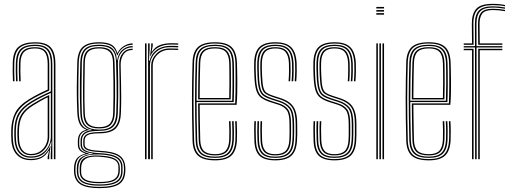

<svg xmlns="http://www.w3.org/2000/svg" viewBox="-20 -825 2637 995"><path d="M259.2 0V-492Q259.2 -549.5 236.8 -574.5Q214.2 -599.5 162.2 -599.5Q108.8 -599.5 82.6 -577.6Q56.5 -555.8 54.2 -501.8Q53.2 -479.8 53.6 -454.5Q54 -429.2 55.2 -404H47.2Q46 -429.8 45.6 -454.9Q45.2 -480 46.2 -502Q48.5 -560 76.9 -583Q105.2 -606 162.2 -606Q199.8 -606 222.9 -594.5Q246 -583 256.6 -557.9Q267.2 -532.8 267.2 -492V0ZM140.2 -14.2Q173.8 -14.2 196.8 -29.6Q219.8 -45 231.6 -68.5Q243.5 -92 243.5 -116.5V-343.5Q214 -330.5 188.1 -316.9Q162.2 -303.2 144 -292Q101 -265.5 82.2 -233.6Q63.5 -201.8 62.2 -150Q62 -134 62.1 -123.1Q62.2 -112.2 63.2 -96.8Q66.2 -56.5 86.5 -35.4Q106.8 -14.2 140.2 -14.2ZM140.2 -20.5Q109.5 -20.5 91.8 -40.6Q74 -60.8 71.2 -97.8Q70 -115.5 70 -125.4Q70 -135.2 70.2 -149.5Q71.5 -199.8 89.2 -230Q107 -260.2 148.5 -285.8Q167.8 -297.5 190.4 -310Q213 -322.5 235.2 -332.5V-116.5Q235.2 -94 224.8 -71.9Q214.2 -49.8 193.2 -35.1Q172.2 -20.5 140.2 -20.5ZM140.2 -27Q167.5 -27 186.9 -39.9Q206.2 -52.8 216.8 -73.2Q227.2 -93.8 227.2 -116.5V-320.8Q207 -311.2 189.2 -301Q171.5 -290.8 152.2 -279Q112.8 -254.8 96.1 -225.9Q79.5 -197 78.2 -149.2Q78 -136.8 78 -126Q78 -115.2 79.2 -97.5Q81.8 -63.8 97.5 -45.4Q113.2 -27 140.2 -27ZM140.2 5Q95.8 5 69.4 -20.9Q43 -46.8 39.2 -96Q38.2 -111 38.1 -123.1Q38 -135.2 38.2 -151Q39.5 -201 58.5 -239.5Q77.5 -278 131.5 -311.2Q144.8 -319.2 159.8 -327.5Q174.8 -335.8 191.6 -344.1Q208.5 -352.5 227.2 -360.8V-492Q227.2 -535 212.2 -554.5Q197.2 -574 162.2 -574Q124 -574 105.9 -556.8Q87.8 -539.5 86.2 -500.5Q85.2 -478.5 85.6 -454.2Q86 -430 87.2 -404H79.2Q77.8 -433 77.6 -457Q77.5 -481 78.2 -500.8Q80 -542.5 99.6 -561.5Q119.2 -580.5 162.2 -580.5Q201.2 -580.5 218.2 -559.5Q235.2 -538.5 235.2 -492V-355.8Q206.5 -343 179.8 -329.4Q153 -315.8 135.5 -304.8Q89.2 -276.2 68.4 -241.1Q47.5 -206 46.2 -150.8Q46 -135 46.1 -123.4Q46.2 -111.8 47.2 -96.2Q50.8 -50.5 74.9 -26Q99 -1.5 140.2 -1.5Q182.5 -1.5 205.1 -20Q227.8 -38.5 240.2 -67.2H242.2L235 -20.5V0H227V-13.8L235 -44.5H233Q216.8 -18 194.5 -6.5Q172.2 5 140.2 5ZM243 0V-29.5L246.8 -90.8H244.8Q235.5 -54.8 209.9 -31.2Q184.2 -7.8 140.2 -7.8Q101.8 -7.8 80 -31.4Q58.2 -55 55.2 -96.8Q54.2 -113 54.1 -124.1Q54 -135.2 54.2 -150.2Q55.5 -204.2 75.4 -237.6Q95.2 -271 140 -298.5Q152.5 -306.2 168.1 -314.8Q183.8 -323.2 202.8 -332.6Q221.8 -342 243.5 -351.8V-492Q243.5 -542 224.6 -564.4Q205.8 -586.8 162.2 -586.8Q114.8 -586.8 93.5 -566.6Q72.2 -546.5 70.2 -501Q69.5 -482.8 69.6 -457.6Q69.8 -432.5 71.2 -404H63.2Q61.8 -432.2 61.6 -457.1Q61.5 -482 62.2 -501.2Q64.2 -550.5 87.6 -571.9Q111 -593.2 162.2 -593.2Q210 -593.2 230.6 -569.5Q251.2 -545.8 251.2 -492V0Z M495.5 150Q428.8 150 397.8 130.9Q366.8 111.8 363.8 67.8Q363.5 62.2 363.4 58.1Q363.2 54 363.5 47Q364.5 13.8 378.2 -3.8Q392 -21.2 421.5 -28.2V-30.2Q401.8 -36.2 392.6 -47Q383.5 -57.8 383.5 -76.5Q383.5 -82.2 383.5 -86.1Q383.5 -90 383.5 -95Q383.5 -117.8 394.1 -132.2Q404.8 -146.8 425.8 -151.8V-153.8Q405 -161 393.9 -181.4Q382.8 -201.8 380.8 -238Q379.2 -270.2 378.5 -301.6Q377.8 -333 377.9 -364.9Q378 -396.8 378.8 -430.5Q379.5 -464.2 380.5 -501Q382.2 -557.2 408.5 -581.6Q434.8 -606 493.5 -606Q536 -606 557.9 -593.4Q579.8 -580.8 587.5 -551.5H589.5Q595.8 -564.8 607.8 -575.8Q619.8 -586.8 635.2 -593.4Q650.8 -600 667.5 -600V-593Q639 -593 617.4 -576.6Q595.8 -560.2 589 -538.5H586.5Q579.5 -571.2 558 -585.4Q536.5 -599.5 493.5 -599.5Q438.5 -599.5 414.1 -576.8Q389.8 -554 388.2 -501Q387 -452 386.2 -408.2Q385.5 -364.5 386 -322.8Q386.5 -281 388.5 -237.8Q390.2 -200.5 403.2 -179.9Q416.2 -159.2 440.8 -153.2V-151.2Q413.8 -146 402.1 -132.8Q390.5 -119.5 390.5 -95Q390.5 -90 390.5 -86.1Q390.5 -82.2 390.5 -76.5Q390.5 -57.2 402.1 -46.5Q413.8 -35.8 439.8 -30V-27.5Q402.8 -23.5 387.4 -5.6Q372 12.2 371 47Q370.8 54 370.9 58.1Q371 62.2 371.2 67.8Q374 108.5 403.1 126Q432.2 143.5 495.5 143.5Q562.8 143.5 591.8 124.5Q620.8 105.5 622.2 61.5Q622.5 55.8 622.5 50.2Q622.5 44.8 622 38Q620 1 590.6 -16.6Q561.2 -34.2 496 -37Q465.5 -38.5 446.9 -42.9Q428.2 -47.2 419.9 -55.5Q411.5 -63.8 411.5 -76.5Q411.5 -82.2 411.5 -86.1Q411.5 -90 411.5 -95Q411.5 -119.5 430.6 -130Q449.8 -140.5 493.5 -140.5Q547.5 -140.5 572.1 -163Q596.8 -185.5 598.8 -238.8Q600.5 -281.5 600.5 -319.6Q600.5 -357.8 599.8 -399.2Q599 -440.8 598 -493.2Q597.5 -527.8 616.4 -550.2Q635.2 -572.8 667.5 -572.8V-566Q635.8 -566 620.2 -543.4Q604.8 -520.8 605.2 -488.8Q606.2 -438.5 607.2 -397.9Q608.2 -357.2 608.2 -319.1Q608.2 -281 606.5 -238Q604.2 -182.8 578.8 -158.4Q553.2 -134 493.5 -134Q468.8 -134 452.1 -130.8Q435.5 -127.5 427 -119.1Q418.5 -110.8 418.5 -95.2Q418.5 -90 418.5 -86.1Q418.5 -82.2 418.5 -76.5Q418.5 -65.2 427.1 -58.4Q435.8 -51.5 453.1 -48.1Q470.5 -44.8 496.5 -43.5Q565.5 -40.2 595.6 -21.5Q625.8 -2.8 629 38Q629.5 44.8 629.6 50.2Q629.8 55.8 629.5 61.5Q628 109 597.2 129.5Q566.5 150 495.5 150ZM495.5 130.8Q533 130.8 558 124.2Q583 117.8 595.5 102.5Q608 87.2 608 61.5Q608 55.8 608 50.2Q608 44.8 607.8 38Q607.2 17.8 595.4 4.5Q583.5 -8.8 559.1 -15.9Q534.8 -23 496.8 -24.5Q438 -27.2 412.5 -10.2Q387 6.8 385.8 47Q385.5 54 385.5 58.1Q385.5 62.2 385.8 67.8Q387 101.8 413 116.2Q439 130.8 495.5 130.8ZM495.5 124.5Q440.5 124.5 417.4 110.9Q394.2 97.2 393.2 67.8Q393 62.2 393 58.1Q393 54 393 47Q393 6.5 418.6 -7.6Q444.2 -21.8 495.5 -19Q533.2 -17.2 555.9 -10.6Q578.5 -4 589 8Q599.5 20 600.5 38Q601 44.8 601 50.2Q601 55.8 600.8 61.5Q599.8 95.2 575.2 109.9Q550.8 124.5 495.5 124.5ZM495.5 118Q530.2 118 551.5 112.2Q572.8 106.5 582.9 94Q593 81.5 593.5 61.5Q593.8 55.8 593.8 50.2Q593.8 44.8 593.5 38Q593 22 583.5 11.6Q574 1.2 552.5 -4.6Q531 -10.5 494.5 -13Q445.5 -16.5 423 -1.6Q400.5 13.2 400.5 47Q400.5 54 400.5 58.1Q400.5 62.2 400.5 67.8Q400.5 93 422.6 105.5Q444.8 118 495.5 118ZM495.5 137.2Q435.5 137.2 407.6 121Q379.8 104.8 378.5 67.8Q378.2 62.2 378.2 58.1Q378.2 54 378.2 47Q378.2 10.8 398 -6.5Q417.8 -23.8 460.2 -27.8V-29.8Q427 -34 412.2 -44.9Q397.5 -55.8 397.5 -76.5Q397.5 -82.2 397.5 -86.1Q397.5 -90 397.5 -95Q397.5 -120.2 412.8 -134Q428 -147.8 456.2 -151V-152.5Q428.8 -157 413.2 -177.9Q397.8 -198.8 396.2 -237.5Q394.5 -280.8 394 -322.5Q393.5 -364.2 394.1 -408.1Q394.8 -452 396 -501Q397.2 -550.2 420 -571.8Q442.8 -593.2 493.5 -593.2Q540.8 -593.2 562.2 -574.2Q583.8 -555.2 585.5 -512.2H587.5Q590 -534 600.6 -550.5Q611.2 -567 628.4 -576.5Q645.5 -586 667.5 -586.5V-579.5Q631.8 -579.5 610.9 -554.4Q590 -529.2 590.8 -497.5Q592 -442.8 592.5 -400.4Q593 -358 592.5 -319.5Q592 -281 590.5 -237.8Q588.8 -189.8 566.5 -168.2Q544.2 -146.8 493.5 -146.8Q461.8 -146.8 442.1 -141.6Q422.5 -136.5 413.5 -125.1Q404.5 -113.8 404.5 -95Q404.5 -90 404.5 -86.1Q404.5 -82.2 404.5 -76.5Q404.5 -54 426 -43.8Q447.5 -33.5 495.8 -31.2Q535.2 -29.5 561.5 -22.1Q587.8 -14.8 601 -0.1Q614.2 14.5 614.8 38Q615 44.8 615 50.2Q615 55.8 615 61.5Q615 102 586.9 119.6Q558.8 137.2 495.5 137.2ZM493.5 -153.2Q541 -153.2 560.9 -173.8Q580.8 -194.2 582.5 -238.5Q584.2 -281.2 584.5 -319.9Q584.8 -358.5 584 -402Q583.2 -445.5 581.5 -502.8Q580.2 -549.2 558.6 -568Q537 -586.8 493.5 -586.8Q445.2 -586.8 425 -566.4Q404.8 -546 404 -501Q402.8 -427.2 402.4 -364.8Q402 -302.2 404 -237.2Q405.5 -192.8 426.2 -173Q447 -153.2 493.5 -153.2ZM493.5 -159.5Q451.2 -159.5 432.1 -177.9Q413 -196.2 411.8 -237Q410 -302.2 410.2 -364.8Q410.5 -427.2 411.8 -501Q412.5 -543.5 431.5 -562Q450.5 -580.5 493.5 -580.5Q535.2 -580.5 553.8 -562.1Q572.2 -543.8 573.5 -503.5Q575.5 -445.8 576.1 -402.1Q576.8 -358.5 576.4 -320Q576 -281.5 574.5 -238.8Q573.2 -199.5 555.5 -179.5Q537.8 -159.5 493.5 -159.5ZM493.5 -166Q531.5 -166 548.5 -183.5Q565.5 -201 566.5 -239Q567.8 -281.5 568.1 -320Q568.5 -358.5 567.9 -402.2Q567.2 -446 565.5 -504Q564.5 -541 547.1 -557.5Q529.8 -574 493.5 -574Q454.8 -574 437.5 -557.1Q420.2 -540.2 419.5 -501Q418.2 -427.2 417.6 -364.8Q417 -302.2 419.5 -237Q420.8 -200 438 -183Q455.2 -166 493.5 -166Z M747.5 0V-600H755.5V-571.5L752 -510.2H755.5Q764 -546 792.5 -566.8Q821 -587.5 863.8 -587.5Q875 -587.5 885.1 -587.2Q895.2 -587 903.5 -586.5V-579.5Q893.2 -580 882.5 -580.2Q871.8 -580.5 860.2 -580.5Q827.2 -580.5 804.2 -566.5Q781.2 -552.5 769.1 -530.5Q757 -508.5 757 -484.5V0ZM731.5 0V-600H739.5V0ZM763.5 0V-484.5Q763.5 -518.5 789.9 -546.1Q816.2 -573.8 860 -573.8Q870.2 -573.8 881.5 -573.5Q892.8 -573.2 903.5 -572.8V-566Q891.5 -566.5 880.8 -566.8Q870 -567 859.8 -567Q822.8 -567 797.1 -542.9Q771.5 -518.8 771.5 -484.5V0ZM757.5 -533.8 763.5 -580.5V-600H771.5V-587.2L765.8 -556.5H767.5Q783.8 -582.8 809.8 -591.9Q835.8 -601 866.8 -601Q875.5 -601 884.5 -600.8Q893.5 -600.5 903.5 -600V-593.2Q892.5 -593.8 883.1 -594Q873.8 -594.2 864.8 -594.2Q826.2 -594.2 799 -578.5Q771.8 -562.8 759.2 -533.8Z M1094.8 6Q1033.8 6 1006.5 -18.1Q979.2 -42.2 977.8 -98Q976 -161.2 975.4 -215.1Q974.8 -269 974.8 -317Q974.8 -365 975.6 -410.1Q976.5 -455.2 977.8 -501Q979.2 -556.2 1005.9 -581.1Q1032.5 -606 1094.8 -606Q1153 -606 1179.1 -581.9Q1205.2 -557.8 1207.8 -502Q1208 -493.5 1208.8 -469Q1209.5 -444.5 1209.8 -411.5Q1210 -378.5 1209.4 -344.2Q1208.8 -310 1206.2 -282H1014.8Q1015 -251.8 1015.4 -222.4Q1015.8 -193 1016.4 -162.6Q1017 -132.2 1017.8 -99Q1019 -60.2 1036.5 -43.1Q1054 -26 1094.8 -26Q1132.5 -26 1149.1 -43.5Q1165.8 -61 1167.8 -100Q1168.8 -119 1168.4 -148.6Q1168 -178.2 1166.8 -197H1174.8Q1176.2 -173.2 1176.4 -144Q1176.5 -114.8 1175.8 -99.5Q1173.5 -56.8 1154.6 -38.1Q1135.8 -19.5 1094.8 -19.5Q1050.2 -19.5 1030.6 -38Q1011 -56.5 1009.8 -98.8Q1008.8 -137 1008.1 -168.9Q1007.5 -200.8 1007.2 -230Q1007 -259.2 1006.8 -289H1198.8Q1200 -314.5 1200.5 -347.6Q1201 -380.8 1200.9 -413Q1200.8 -445.2 1200.5 -469.5Q1200.2 -493.8 1199.8 -501.8Q1197.5 -554.8 1172.8 -577.1Q1148 -599.5 1094.8 -599.5Q1036 -599.5 1011.6 -575.9Q987.2 -552.2 985.8 -500.8Q984.5 -455 983.6 -409.8Q982.8 -364.5 982.8 -316.6Q982.8 -268.8 983.4 -215Q984 -161.2 985.8 -98.2Q987 -46 1012.4 -23.2Q1037.8 -0.5 1094.8 -0.5Q1148.2 -0.5 1172.6 -23.2Q1197 -46 1199.8 -98.5Q1200.2 -107.2 1200.4 -124.9Q1200.5 -142.5 1200.1 -162.2Q1199.8 -182 1198.8 -197H1206.8Q1208.2 -174.8 1208.4 -144.2Q1208.5 -113.8 1207.8 -98Q1204.8 -42.2 1178.5 -18.1Q1152.2 6 1094.8 6ZM1094.8 -6.8Q1042 -6.8 1018.5 -28.1Q995 -49.5 993.8 -98.5Q992 -162 991.4 -215.9Q990.8 -269.8 990.8 -317.4Q990.8 -365 991.6 -409.9Q992.5 -454.8 993.8 -500.5Q995 -549.5 1018.1 -571.4Q1041.2 -593.2 1094.8 -593.2Q1144.8 -593.2 1167.2 -571.9Q1189.8 -550.5 1191.8 -501.2Q1192.2 -490.8 1192.8 -455.5Q1193.2 -420.2 1193 -376.5Q1192.8 -332.8 1191 -296H998.8Q998.8 -253.2 999.5 -203.2Q1000.2 -153.2 1001.8 -98.8Q1003 -53 1024.6 -33.1Q1046.2 -13.2 1094.8 -13.2Q1140 -13.2 1160.6 -33.2Q1181.2 -53.2 1183.8 -99.2Q1184.5 -112.8 1184.4 -143.2Q1184.2 -173.8 1182.8 -197H1190.8Q1192.2 -174.5 1192.4 -143.6Q1192.5 -112.8 1191.8 -98.8Q1189.2 -49.5 1166.6 -28.1Q1144 -6.8 1094.8 -6.8ZM998.8 -303H1183.2Q1184.8 -342.8 1184.9 -384.4Q1185 -426 1184.6 -458.1Q1184.2 -490.2 1183.8 -501Q1181.8 -546.5 1161.5 -566.6Q1141.2 -586.8 1094.8 -586.8Q1044 -586.8 1023.5 -565.8Q1003 -544.8 1001.8 -500.2Q1000.2 -449.8 999.5 -400.8Q998.8 -351.8 998.8 -303ZM1006.8 -310Q1006.8 -342.5 1007.1 -372.5Q1007.5 -402.5 1008.1 -433.6Q1008.8 -464.8 1009.8 -500.2Q1011 -543.2 1030.8 -561.9Q1050.5 -580.5 1094.8 -580.5Q1138 -580.5 1156 -561.1Q1174 -541.8 1175.8 -500.8Q1176.2 -488.5 1176.6 -457.2Q1177 -426 1176.9 -386.6Q1176.8 -347.2 1175.5 -310ZM1014.8 -317H1167.8Q1168.8 -354.8 1168.9 -392.6Q1169 -430.5 1168.6 -459.8Q1168.2 -489 1167.8 -500.2Q1166 -539.8 1149.1 -556.9Q1132.2 -574 1094.8 -574Q1054.2 -574 1036.6 -556.8Q1019 -539.5 1017.8 -500Q1016.8 -466 1016.1 -435.4Q1015.5 -404.8 1015.2 -375.8Q1015 -346.8 1014.8 -317Z M1406.2 6Q1350 6 1324.9 -18.1Q1299.8 -42.2 1298.2 -98Q1297.8 -122 1297.2 -144.4Q1296.8 -166.8 1298.2 -197H1306.2Q1304.8 -165.2 1305.2 -143Q1305.8 -120.8 1306.2 -98.2Q1307.8 -46.2 1330.6 -23.4Q1353.5 -0.5 1406.2 -0.5Q1458.5 -0.5 1483.5 -22.5Q1508.5 -44.5 1511.2 -97.2Q1512.2 -114.2 1512.4 -126.6Q1512.5 -139 1512.4 -151.8Q1512.2 -164.5 1512.2 -183Q1512.2 -241 1493.6 -268.5Q1475 -296 1431 -310L1393 -322.2Q1370 -329.8 1356.8 -338.6Q1343.5 -347.5 1337.6 -368.5Q1331.8 -389.5 1330.2 -433.2Q1329.5 -455.5 1329 -469Q1328.5 -482.5 1329.2 -500.8Q1331 -543.5 1349.1 -562Q1367.2 -580.5 1407.2 -580.5Q1446.2 -580.5 1464.4 -561.8Q1482.5 -543 1485.2 -499.8Q1486 -488.5 1485.8 -458.6Q1485.5 -428.8 1483.5 -404H1475.5Q1477.5 -428.5 1477.8 -458.4Q1478 -488.2 1477.2 -499.8Q1474.8 -539.5 1458.5 -556.8Q1442.2 -574 1407.2 -574Q1371.8 -574 1355.2 -557Q1338.8 -540 1337.2 -501Q1336.5 -482.8 1337 -469.1Q1337.5 -455.5 1338.2 -433Q1339.8 -391 1345.1 -371.2Q1350.5 -351.5 1362.5 -343.6Q1374.5 -335.8 1395.2 -329L1433.2 -316.8Q1461.2 -307.8 1480.6 -293.2Q1500 -278.8 1510.1 -252.8Q1520.2 -226.8 1520.2 -183Q1520.2 -164.8 1520.4 -151.9Q1520.5 -139 1520.4 -126.5Q1520.2 -114 1519.2 -97Q1516.2 -42 1490 -18Q1463.8 6 1406.2 6ZM1406.2 -6.8Q1358.2 -6.8 1336.9 -28.1Q1315.5 -49.5 1314.2 -98.5Q1313.5 -123 1313.1 -144.9Q1312.8 -166.8 1314.2 -197H1322.2Q1321 -168 1321.2 -146.1Q1321.5 -124.2 1322.2 -98.5Q1323.5 -53.2 1342.8 -33.2Q1362 -13.2 1406.2 -13.2Q1451.2 -13.2 1472 -32.9Q1492.8 -52.5 1495.2 -97.8Q1496.8 -123.8 1496.5 -141.6Q1496.2 -159.5 1496.2 -183Q1496.2 -240.5 1478.6 -263Q1461 -285.5 1426.5 -296.5L1388 -308.8Q1362.2 -317 1346.6 -327.2Q1331 -337.5 1323.5 -361Q1316 -384.5 1314.2 -432.5Q1313.5 -453.2 1313 -469Q1312.5 -484.8 1313.2 -501.5Q1315.2 -550.8 1337.1 -572Q1359 -593.2 1407.2 -593.2Q1454.5 -593.2 1476.2 -571.5Q1498 -549.8 1501.2 -499.8Q1502 -488.5 1501.8 -458.1Q1501.5 -427.8 1499.2 -404H1491.2Q1493.5 -428 1493.8 -458.6Q1494 -489.2 1493.2 -500Q1490 -548.2 1469.2 -567.5Q1448.5 -586.8 1407.2 -586.8Q1363.2 -586.8 1343.2 -566.9Q1323.2 -547 1321.2 -501.5Q1320.5 -483.2 1321 -469.8Q1321.5 -456.2 1322.2 -432.5Q1323.8 -386.8 1330.5 -364.6Q1337.2 -342.5 1351.8 -333Q1366.2 -323.5 1390.5 -315.5L1428.8 -303.2Q1466 -291.2 1485.1 -267.1Q1504.2 -243 1504.2 -183Q1504.2 -153.5 1504.5 -138.6Q1504.8 -123.8 1503.2 -97.8Q1500.8 -49 1478.1 -27.9Q1455.5 -6.8 1406.2 -6.8ZM1406.2 -19.5Q1366.8 -19.5 1349.1 -38Q1331.5 -56.5 1330.2 -99Q1329.8 -119.8 1329.2 -142.9Q1328.8 -166 1330.2 -197H1338.2Q1336.8 -164.5 1337.2 -143Q1337.8 -121.5 1338.2 -99Q1339.5 -60.8 1354.8 -43.4Q1370 -26 1406.2 -26Q1442.8 -26 1460 -42.9Q1477.2 -59.8 1479.2 -98.2Q1480.8 -124.5 1480.5 -141.8Q1480.2 -159 1480.2 -183Q1480.2 -234.8 1465.8 -254.1Q1451.2 -273.5 1422 -282.8L1383.2 -295Q1352 -304.8 1334 -318Q1316 -331.2 1308 -357.4Q1300 -383.5 1298.2 -432Q1297.5 -452.8 1297 -469Q1296.5 -485.2 1297.2 -502Q1299.5 -557.8 1325 -581.9Q1350.5 -606 1407.2 -606Q1462.2 -606 1487.9 -581.4Q1513.5 -556.8 1517.2 -500Q1518 -488.8 1517.8 -458.1Q1517.5 -427.5 1515.2 -404H1507.2Q1509.5 -427.8 1509.8 -458.2Q1510 -488.8 1509.2 -500Q1505.8 -553.2 1482.1 -576.4Q1458.5 -599.5 1407.2 -599.5Q1355.2 -599.5 1331.2 -577Q1307.2 -554.5 1305.2 -501.8Q1304.5 -483.5 1305 -469.4Q1305.5 -455.2 1306.2 -432.2Q1308 -382.8 1316.2 -357.9Q1324.5 -333 1341.4 -321.8Q1358.2 -310.5 1385.8 -301.8L1424.2 -289.5Q1457 -279.2 1472.6 -258Q1488.2 -236.8 1488.2 -183Q1488.2 -164.5 1488.4 -152.6Q1488.5 -140.8 1488.4 -129Q1488.2 -117.2 1487.2 -98.8Q1485 -56.5 1466.1 -38Q1447.2 -19.5 1406.2 -19.5Z M1713 6Q1656.8 6 1631.6 -18.1Q1606.5 -42.2 1605 -98Q1604.5 -122 1604 -144.4Q1603.5 -166.8 1605 -197H1613Q1611.5 -165.2 1612 -143Q1612.5 -120.8 1613 -98.2Q1614.5 -46.2 1637.4 -23.4Q1660.2 -0.5 1713 -0.5Q1765.2 -0.5 1790.2 -22.5Q1815.2 -44.5 1818 -97.2Q1819 -114.2 1819.1 -126.6Q1819.2 -139 1819.1 -151.8Q1819 -164.5 1819 -183Q1819 -241 1800.4 -268.5Q1781.8 -296 1737.8 -310L1699.8 -322.2Q1676.8 -329.8 1663.5 -338.6Q1650.2 -347.5 1644.4 -368.5Q1638.5 -389.5 1637 -433.2Q1636.2 -455.5 1635.8 -469Q1635.2 -482.5 1636 -500.8Q1637.8 -543.5 1655.9 -562Q1674 -580.5 1714 -580.5Q1753 -580.5 1771.1 -561.8Q1789.2 -543 1792 -499.8Q1792.8 -488.5 1792.5 -458.6Q1792.2 -428.8 1790.2 -404H1782.2Q1784.2 -428.5 1784.5 -458.4Q1784.8 -488.2 1784 -499.8Q1781.5 -539.5 1765.2 -556.8Q1749 -574 1714 -574Q1678.5 -574 1662 -557Q1645.5 -540 1644 -501Q1643.2 -482.8 1643.8 -469.1Q1644.2 -455.5 1645 -433Q1646.5 -391 1651.9 -371.2Q1657.2 -351.5 1669.2 -343.6Q1681.2 -335.8 1702 -329L1740 -316.8Q1768 -307.8 1787.4 -293.2Q1806.8 -278.8 1816.9 -252.8Q1827 -226.8 1827 -183Q1827 -164.8 1827.1 -151.9Q1827.2 -139 1827.1 -126.5Q1827 -114 1826 -97Q1823 -42 1796.8 -18Q1770.5 6 1713 6ZM1713 -6.8Q1665 -6.8 1643.6 -28.1Q1622.2 -49.5 1621 -98.5Q1620.2 -123 1619.9 -144.9Q1619.5 -166.8 1621 -197H1629Q1627.8 -168 1628 -146.1Q1628.2 -124.2 1629 -98.5Q1630.2 -53.2 1649.5 -33.2Q1668.8 -13.2 1713 -13.2Q1758 -13.2 1778.8 -32.9Q1799.5 -52.5 1802 -97.8Q1803.5 -123.8 1803.2 -141.6Q1803 -159.5 1803 -183Q1803 -240.5 1785.4 -263Q1767.8 -285.5 1733.2 -296.5L1694.8 -308.8Q1669 -317 1653.4 -327.2Q1637.8 -337.5 1630.2 -361Q1622.8 -384.5 1621 -432.5Q1620.2 -453.2 1619.8 -469Q1619.2 -484.8 1620 -501.5Q1622 -550.8 1643.9 -572Q1665.8 -593.2 1714 -593.2Q1761.2 -593.2 1783 -571.5Q1804.8 -549.8 1808 -499.8Q1808.8 -488.5 1808.5 -458.1Q1808.2 -427.8 1806 -404H1798Q1800.2 -428 1800.5 -458.6Q1800.8 -489.2 1800 -500Q1796.8 -548.2 1776 -567.5Q1755.2 -586.8 1714 -586.8Q1670 -586.8 1650 -566.9Q1630 -547 1628 -501.5Q1627.2 -483.2 1627.8 -469.8Q1628.2 -456.2 1629 -432.5Q1630.5 -386.8 1637.2 -364.6Q1644 -342.5 1658.5 -333Q1673 -323.5 1697.2 -315.5L1735.5 -303.2Q1772.8 -291.2 1791.9 -267.1Q1811 -243 1811 -183Q1811 -153.5 1811.2 -138.6Q1811.5 -123.8 1810 -97.8Q1807.5 -49 1784.9 -27.9Q1762.2 -6.8 1713 -6.8ZM1713 -19.5Q1673.5 -19.5 1655.9 -38Q1638.2 -56.5 1637 -99Q1636.5 -119.8 1636 -142.9Q1635.5 -166 1637 -197H1645Q1643.5 -164.5 1644 -143Q1644.5 -121.5 1645 -99Q1646.2 -60.8 1661.5 -43.4Q1676.8 -26 1713 -26Q1749.5 -26 1766.8 -42.9Q1784 -59.8 1786 -98.2Q1787.5 -124.5 1787.2 -141.8Q1787 -159 1787 -183Q1787 -234.8 1772.5 -254.1Q1758 -273.5 1728.8 -282.8L1690 -295Q1658.8 -304.8 1640.8 -318Q1622.8 -331.2 1614.8 -357.4Q1606.8 -383.5 1605 -432Q1604.2 -452.8 1603.8 -469Q1603.2 -485.2 1604 -502Q1606.2 -557.8 1631.8 -581.9Q1657.2 -606 1714 -606Q1769 -606 1794.6 -581.4Q1820.2 -556.8 1824 -500Q1824.8 -488.8 1824.5 -458.1Q1824.2 -427.5 1822 -404H1814Q1816.2 -427.8 1816.5 -458.2Q1816.8 -488.8 1816 -500Q1812.5 -553.2 1788.9 -576.4Q1765.2 -599.5 1714 -599.5Q1662 -599.5 1638 -577Q1614 -554.5 1612 -501.8Q1611.2 -483.5 1611.8 -469.4Q1612.2 -455.2 1613 -432.2Q1614.8 -382.8 1623 -357.9Q1631.2 -333 1648.1 -321.8Q1665 -310.5 1692.5 -301.8L1731 -289.5Q1763.8 -279.2 1779.4 -258Q1795 -236.8 1795 -183Q1795 -164.5 1795.1 -152.6Q1795.2 -140.8 1795.1 -129Q1795 -117.2 1794 -98.8Q1791.8 -56.5 1772.9 -38Q1754 -19.5 1713 -19.5Z M1930.2 -781V-789H1970.2V-781ZM1930.2 -749V-757H1970.2V-749ZM1930.2 -765V-773H1970.2V-765ZM1962.2 0V-600H1970.2V0ZM1930.2 0V-600H1938.2V0ZM1946.2 0V-600H1954.2V0Z M2202.2 6Q2141.2 6 2114 -18.1Q2086.8 -42.2 2085.2 -98Q2083.5 -161.2 2082.9 -215.1Q2082.2 -269 2082.2 -317Q2082.2 -365 2083.1 -410.1Q2084 -455.2 2085.2 -501Q2086.8 -556.2 2113.4 -581.1Q2140 -606 2202.2 -606Q2260.5 -606 2286.6 -581.9Q2312.8 -557.8 2315.2 -502Q2315.5 -493.5 2316.2 -469Q2317 -444.5 2317.2 -411.5Q2317.5 -378.5 2316.9 -344.2Q2316.2 -310 2313.8 -282H2122.2Q2122.5 -251.8 2122.9 -222.4Q2123.2 -193 2123.9 -162.6Q2124.5 -132.2 2125.2 -99Q2126.5 -60.2 2144 -43.1Q2161.5 -26 2202.2 -26Q2240 -26 2256.6 -43.5Q2273.2 -61 2275.2 -100Q2276.2 -119 2275.9 -148.6Q2275.5 -178.2 2274.2 -197H2282.2Q2283.8 -173.2 2283.9 -144Q2284 -114.8 2283.2 -99.5Q2281 -56.8 2262.1 -38.1Q2243.2 -19.5 2202.2 -19.5Q2157.8 -19.5 2138.1 -38Q2118.5 -56.5 2117.2 -98.8Q2116.2 -137 2115.6 -168.9Q2115 -200.8 2114.8 -230Q2114.5 -259.2 2114.2 -289H2306.2Q2307.5 -314.5 2308 -347.6Q2308.5 -380.8 2308.4 -413Q2308.2 -445.2 2308 -469.5Q2307.8 -493.8 2307.2 -501.8Q2305 -554.8 2280.2 -577.1Q2255.5 -599.5 2202.2 -599.5Q2143.5 -599.5 2119.1 -575.9Q2094.8 -552.2 2093.2 -500.8Q2092 -455 2091.1 -409.8Q2090.2 -364.5 2090.2 -316.6Q2090.2 -268.8 2090.9 -215Q2091.5 -161.2 2093.2 -98.2Q2094.5 -46 2119.9 -23.2Q2145.2 -0.5 2202.2 -0.5Q2255.8 -0.5 2280.1 -23.2Q2304.5 -46 2307.2 -98.5Q2307.8 -107.2 2307.9 -124.9Q2308 -142.5 2307.6 -162.2Q2307.2 -182 2306.2 -197H2314.2Q2315.8 -174.8 2315.9 -144.2Q2316 -113.8 2315.2 -98Q2312.2 -42.2 2286 -18.1Q2259.8 6 2202.2 6ZM2202.2 -6.8Q2149.5 -6.8 2126 -28.1Q2102.5 -49.5 2101.2 -98.5Q2099.5 -162 2098.9 -215.9Q2098.2 -269.8 2098.2 -317.4Q2098.2 -365 2099.1 -409.9Q2100 -454.8 2101.2 -500.5Q2102.5 -549.5 2125.6 -571.4Q2148.8 -593.2 2202.2 -593.2Q2252.2 -593.2 2274.8 -571.9Q2297.2 -550.5 2299.2 -501.2Q2299.8 -490.8 2300.2 -455.5Q2300.8 -420.2 2300.5 -376.5Q2300.2 -332.8 2298.5 -296H2106.2Q2106.2 -253.2 2107 -203.2Q2107.8 -153.2 2109.2 -98.8Q2110.5 -53 2132.1 -33.1Q2153.8 -13.2 2202.2 -13.2Q2247.5 -13.2 2268.1 -33.2Q2288.8 -53.2 2291.2 -99.2Q2292 -112.8 2291.9 -143.2Q2291.8 -173.8 2290.2 -197H2298.2Q2299.8 -174.5 2299.9 -143.6Q2300 -112.8 2299.2 -98.8Q2296.8 -49.5 2274.1 -28.1Q2251.5 -6.8 2202.2 -6.8ZM2106.2 -303H2290.8Q2292.2 -342.8 2292.4 -384.4Q2292.5 -426 2292.1 -458.1Q2291.8 -490.2 2291.2 -501Q2289.2 -546.5 2269 -566.6Q2248.8 -586.8 2202.2 -586.8Q2151.5 -586.8 2131 -565.8Q2110.5 -544.8 2109.2 -500.2Q2107.8 -449.8 2107 -400.8Q2106.2 -351.8 2106.2 -303ZM2114.2 -310Q2114.2 -342.5 2114.6 -372.5Q2115 -402.5 2115.6 -433.6Q2116.2 -464.8 2117.2 -500.2Q2118.5 -543.2 2138.2 -561.9Q2158 -580.5 2202.2 -580.5Q2245.5 -580.5 2263.5 -561.1Q2281.5 -541.8 2283.2 -500.8Q2283.8 -488.5 2284.1 -457.2Q2284.5 -426 2284.4 -386.6Q2284.2 -347.2 2283 -310ZM2122.2 -317H2275.2Q2276.2 -354.8 2276.4 -392.6Q2276.5 -430.5 2276.1 -459.8Q2275.8 -489 2275.2 -500.2Q2273.5 -539.8 2256.6 -556.9Q2239.8 -574 2202.2 -574Q2161.8 -574 2144.1 -556.8Q2126.5 -539.5 2125.2 -500Q2124.2 -466 2123.6 -435.4Q2123 -404.8 2122.8 -375.8Q2122.5 -346.8 2122.2 -317Z M2442.2 0 2441.5 -579H2383.2V-586H2441.5L2441.2 -701Q2441 -749.5 2462.2 -770.9Q2483.5 -792.2 2533.2 -792.2Q2550.2 -792.2 2564.8 -790.8Q2579.2 -789.2 2597.2 -786.2V-779.8Q2578.2 -782.8 2563.9 -784.2Q2549.5 -785.8 2533.2 -785.8Q2488 -785.8 2468.5 -766Q2449 -746.2 2449.2 -701L2449.5 -586H2583.2V-579H2449.5L2450.2 0ZM2426.2 0V-565H2383.2V-572H2434.2V0ZM2458.2 0V-572H2583.2V-565H2466.2V0ZM2383.2 -593V-600H2426.2L2425.2 -701Q2424.8 -752.2 2447.5 -778.6Q2470.2 -805 2533.2 -805Q2552 -805 2566.8 -803.6Q2581.5 -802.2 2597.2 -799V-792.5Q2580.5 -795.8 2565.8 -797.1Q2551 -798.5 2533.2 -798.5Q2478.8 -798.5 2455.8 -775.6Q2432.8 -752.8 2433.2 -701L2434.2 -593ZM2458.2 -593 2457.2 -701Q2457 -739.8 2473.1 -759.6Q2489.2 -779.5 2533.2 -779.5Q2547 -779.5 2562 -778.4Q2577 -777.2 2597.2 -773.5V-767Q2577 -770.5 2562.1 -771.8Q2547.2 -773 2533.2 -773Q2492.5 -773 2478.8 -754Q2465 -735 2465.2 -701L2466.2 -600H2583.2V-593Z"/></svg>

Font: Big Shoulders Inline Text Thin
Style: Regular
Weight: 100
Designer: Patric King
Foundry: XO Type Co
Version: Version 2.002